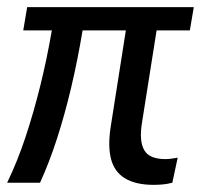

<svg xmlns="http://www.w3.org/2000/svg" viewBox="-25 -511 562 537"><path d="M404 6Q355 6 325 -12Q295 -30 285.5 -66.5Q276 -103 285 -159L327 -426H206Q192 -342 174 -266Q156 -190 134.5 -123.5Q113 -57 87 0H-5Q24 -60 46.5 -128Q69 -196 87.5 -270.5Q106 -345 120 -426H40L51 -491H517L506 -426H413L372 -167Q368 -142 369.5 -123Q371 -104 378.5 -91Q386 -78 401 -72Q416 -66 438 -66Q446 -66 456.5 -67.5Q467 -69 472 -70L457 0Q442 4 428.5 5Q415 6 404 6Z"/></svg>

Font: Nunito Sans 10pt Condensed Medium
Style: Italic
Weight: 500
Width: 3
Italic angle: -9°
Designer: Vernon Adams
Foundry: Vernon Adams
Version: Version 3.101;gftools[0.9.27]